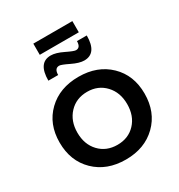

<svg xmlns="http://www.w3.org/2000/svg" viewBox="-193 -954 1011 1086"><g transform="rotate(-30 312.5 -411.0)"><path d="M186 -826H441V-753H186ZM471 -715Q471 -599 389 -599Q357 -599 310 -622Q263 -645 250 -645Q219 -645 219 -602H155Q155 -719 237 -719Q270 -719 317 -696Q364 -673 377 -673Q407 -673 407 -715ZM313 -536Q436 -536 513 -461.5Q590 -387 590 -267Q590 -146 513 -71Q436 4 313 4Q189 4 112 -71Q35 -146 35 -267Q35 -387 112 -461.5Q189 -536 313 -536ZM313 -438Q241 -438 195.5 -389.5Q150 -341 150 -265Q150 -188 195.5 -140Q241 -92 313 -92Q385 -92 430 -140Q475 -188 475 -265Q475 -341 429.5 -389.5Q384 -438 313 -438Z"/></g></svg>

Font: Montserrat-Arabic
Style: Regular
Weight: 400
Designer: Mohamed Gaber
Foundry: Kief Type Foundry
Version: Version 5.008;PS 005.008;hotconv 1.0.88;makeotf.lib2.5.64775